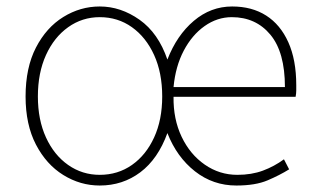

<svg xmlns="http://www.w3.org/2000/svg" viewBox="-20 -560 977 593"><path d="M288 13Q228 13 175.5 -19.5Q123 -52 91 -113.5Q59 -175 59 -262Q59 -351 91 -413Q123 -475 175.5 -507.5Q228 -540 288 -540Q353 -540 411 -499Q469 -458 497 -376Q526 -451 578.5 -495.5Q631 -540 697 -540Q758 -540 802 -512Q846 -484 870.5 -429.5Q895 -375 895 -297Q895 -289 895 -280.5Q895 -272 893 -261H516Q515 -192 541 -137.5Q567 -83 612.5 -51.5Q658 -20 713 -20Q757 -20 792 -33Q827 -46 857 -68L873 -37Q844 -19 806.5 -3Q769 13 710 13Q638 13 582 -31Q526 -75 497 -149Q468 -69 413.5 -28Q359 13 288 13ZM288 -20Q344 -20 387.5 -50.5Q431 -81 456 -135.5Q481 -190 481 -262Q481 -335 456 -390Q431 -445 387.5 -476Q344 -507 288 -507Q234 -507 190.5 -476Q147 -445 122 -390Q97 -335 97 -262Q97 -190 122 -135.5Q147 -81 190.5 -50.5Q234 -20 288 -20ZM516 -291H860Q860 -399 815 -453Q770 -507 696 -507Q651 -507 612 -479.5Q573 -452 547.5 -403.5Q522 -355 516 -291Z"/></svg>

Font: Noto Sans TC Thin
Style: Regular
Weight: 100
Designer: Ryoko NISHIZUKA 西塚涼子 (kana, bopomofo & ideographs); Paul D. Hunt (Latin, Greek & Cyrillic); Sandoll Communications 산돌커뮤니
Foundry: Adobe
Version: Version 2.004-H2;hotconv 1.0.118;makeotfexe 2.5.65603